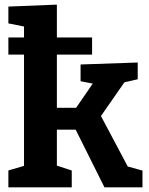

<svg xmlns="http://www.w3.org/2000/svg" viewBox="-20 -798 634 818"><path d="M15.7 -565.3V-638.3H372.3V-565.3ZM15.7 0V-71.7L99.3 -96.3L82.3 -70.3V-699L92.7 -683L15.7 -698.3V-770L222.3 -778.3V-318.3L199.3 -338.7H327.3L293.3 -322.7L383 -453.3L393.3 -438.3L323.3 -452V-523.3L566.7 -531.7V-460.3L483.3 -441L520.7 -462.7L398.3 -286.7L400 -322.7L532 -74L511.3 -92.3L587 -71.3V0H425L297.7 -255L318.3 -245.7H199.3L222.3 -255.3V-70.3L208 -97L285.7 -71.7V0Z"/></svg>

Font: Bitter Thin
Style: Regular
Weight: 100
Designer: Sol Matas, and Bitter project Authors
Foundry: Sol Matas
Version: Version 2.002